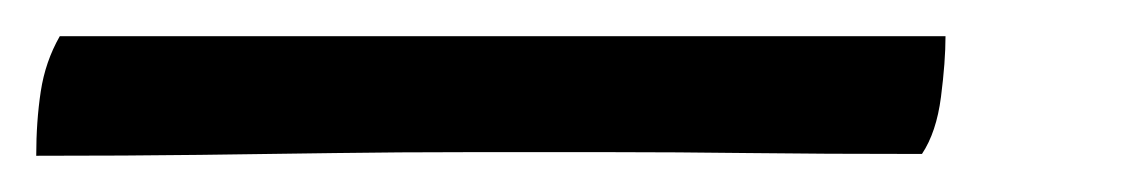

<svg xmlns="http://www.w3.org/2000/svg" viewBox="-63 62 633 106"><path d="M-43 148Q-43 129 -40.5 112.5Q-38 96 -30 82H459Q459 96 456.5 115.5Q454 135 446 147Q390 147 350 146.5Q310 146 274.5 146Q239 146 195 146Q157 146 122 146.5Q87 147 47.5 147.5Q8 148 -43 148Z"/></svg>

Font: Vollkorn
Style: Bold Italic
Weight: 700
Italic angle: -11°
Designer: Friedrich Althausen
Foundry: Friedrich Althausen
Version: Version 5.000; ttfautohint (v1.8.3)